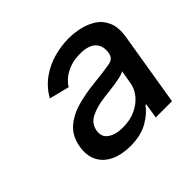

<svg xmlns="http://www.w3.org/2000/svg" viewBox="-111 -866 677 677"><g transform="rotate(-45 227.0 -527.5)"><path d="M188 -315.9Q146.5 -315.9 115.2 -330.3Q84 -344.7 69.1 -372.6Q54.2 -400.4 60.5 -440.4Q68.4 -486.8 97.7 -511.7Q127 -536.6 167.5 -547.6Q208 -558.6 249.5 -563Q309.1 -569.3 335.7 -574Q362.3 -578.6 365.7 -600.1L366.2 -602.1Q371.6 -635.3 353.3 -653.8Q335 -672.4 293 -672.4Q264.6 -672.4 242.7 -664.6Q220.7 -656.7 205.3 -644.3Q189.9 -631.8 181.2 -617.2L106 -636.2Q127.4 -673.3 159.4 -696Q191.4 -718.8 228.5 -729Q265.6 -739.3 302.7 -739.3Q328.6 -739.3 356.9 -733.2Q385.3 -727.1 408.9 -711.7Q432.6 -696.3 444.3 -668.5Q456.1 -640.6 448.7 -596.7L403.8 -324.7H322.8L332 -380.9H327.6Q311 -356.4 276.1 -336.2Q241.2 -315.9 188 -315.9ZM216.3 -381.3Q252.4 -381.3 280 -394.3Q307.6 -407.2 324.5 -428Q341.3 -448.7 345.2 -472.2L354 -523.9Q347.2 -518.6 325.9 -514.2Q304.7 -509.8 281.2 -507.1Q257.8 -504.4 243.2 -502.4Q204.1 -497.6 176 -483.6Q147.9 -469.7 142.6 -439.5Q137.7 -411.1 158.9 -396.2Q180.2 -381.3 216.3 -381.3Z"/></g></svg>

Font: Adwaita Sans
Style: Italic
Weight: 400
Italic angle: -9.39999°
Designer: Rasmus Andersson
Foundry: rsms
Version: Version 4.001;git-9221beed3